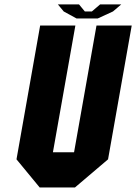

<svg xmlns="http://www.w3.org/2000/svg" viewBox="-20 -832 604 852"><path d="M158.2 -718.8H314.5L214.8 -156.2H308.6L408.2 -718.8H564.5L459.5 -125L312.5 0H156.2L53.2 -125ZM262.7 -781.2 236.8 -812.5H330.6L356.4 -781.2H387.7L424.3 -812.5H518.1L481.4 -781.2L413.6 -750H319.8Z"/></svg>

Font: Signwood
Style: Italic
Weight: 400
Italic angle: -10°
Designer: GGBotNet
Foundry: GGBotNet
Version: 0.95